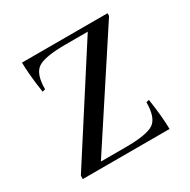

<svg xmlns="http://www.w3.org/2000/svg" viewBox="-115 -583 686 692"><g transform="rotate(-30 228.0 -236.5)"><path d="M231 -22Q319 -22 348 -41.5Q377 -61 377 -125L389 -128Q401 -46 401 0H40V-14L321 -451H230Q142 -451 113 -431.5Q84 -412 84 -348L72 -345Q60 -427 60 -473H416V-462L128 -22Z"/></g></svg>

Font: Gilda Display
Style: Regular
Weight: 400
Designer: Eduardo Rodriguez Tunni
Foundry: Eduardo Rodriguez Tunni
Version: Version 1.001